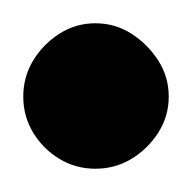

<svg xmlns="http://www.w3.org/2000/svg" viewBox="-32 -263 165 165"><path d="M-12 -180Q-12 -163 -3.5 -149Q5 -135 19 -126.5Q33 -118 50 -118Q67 -118 81 -126.5Q95 -135 104 -149Q113 -163 113 -180Q113 -197 104 -211Q95 -225 81 -234Q67 -243 50 -243Q33 -243 19 -234Q5 -225 -3.5 -211Q-12 -197 -12 -180Z"/></svg>

Font: Linefont Medium
Style: Regular
Weight: 500
Monospace: yes
Version: Version 3.002;gftools[0.9.33]